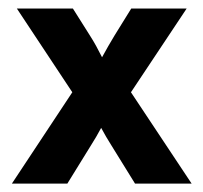

<svg xmlns="http://www.w3.org/2000/svg" viewBox="-20 -437 484 457"><path d="M8.3 0 152.1 -217.4 20.1 -416.7H153.5L193.8 -352.8Q201.4 -341 208.7 -327.8Q216 -314.6 222.9 -300.7Q230.6 -314.6 237.8 -327.4Q245.1 -340.3 252.8 -352.8L292.4 -416.7H424.3L291.7 -217.4L436.1 0H301.4L245.1 -91Q238.9 -100.7 232.6 -111.5Q226.4 -122.2 220.8 -132.6Q215.3 -122.2 209 -111.5Q202.8 -100.7 196.5 -91L140.3 0Z"/></svg>

Font: Afacad Flux
Style: Bold
Weight: 700
Designer: Kristian Moeller
Foundry: Dicotype
Version: Version 1.100